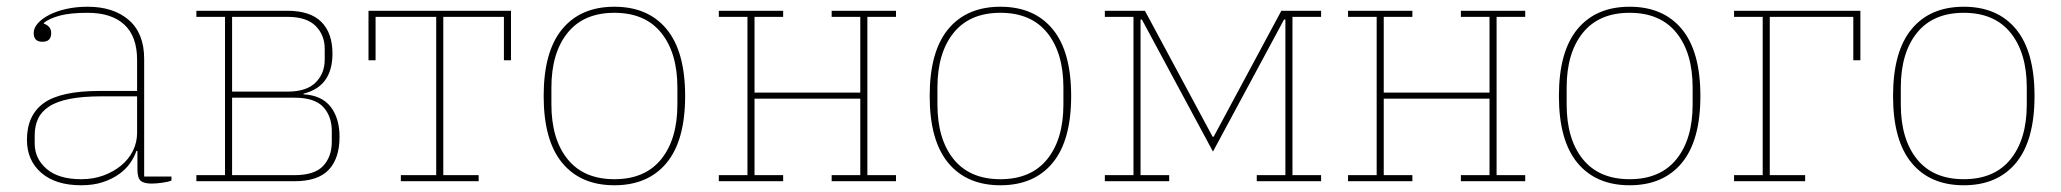

<svg xmlns="http://www.w3.org/2000/svg" viewBox="-20 -538 6120 570"><path d="M221 12Q145 12 102.5 -25Q60 -62 60 -123Q60 -196 110 -232Q160 -268 276 -268H387V-360Q387 -430 349 -465Q311 -500 240 -500Q188 -500 157 -491.5Q126 -483 110 -470V-468Q132 -460 132 -440Q132 -414 106 -414Q80 -414 80 -440Q80 -455 92.5 -469Q105 -483 126.5 -494Q148 -505 177 -511.5Q206 -518 240 -518Q317 -518 362.5 -478.5Q408 -439 408 -363V-14H489V-2Q480 2 461.5 4.5Q443 7 430 7Q407 7 397.5 -1.5Q388 -10 388 -35V-90H385Q379 -72 366.5 -54Q354 -36 334 -21.5Q314 -7 286 2.5Q258 12 221 12ZM221 -6Q257 -6 287 -17Q317 -28 339.5 -46.5Q362 -65 374.5 -90Q387 -115 387 -144V-252H282Q226 -252 187.5 -244.5Q149 -237 126 -222Q103 -207 93 -185.5Q83 -164 83 -136V-112Q83 -67 118.5 -36.5Q154 -6 221 -6Z M563 -18H648V-488H563V-506H833Q901 -506 934 -473Q967 -440 967 -379Q967 -281 881 -260V-258Q935 -255 961.5 -221Q988 -187 988 -132Q988 -68 956 -34Q924 0 854 0H563ZM854 -18Q914 -18 939.5 -45.5Q965 -73 965 -117V-149Q965 -193 939.5 -220.5Q914 -248 854 -248H669V-18ZM833 -266Q890 -266 917 -293Q944 -320 944 -361V-393Q944 -434 917 -461Q890 -488 833 -488H669V-266Z M1170 -18H1275V-488H1095V-359H1074V-506H1497V-359H1476V-488H1296V-18H1401V0H1170Z M1804 -6Q1895 -6 1943 -65.5Q1991 -125 1991 -228V-278Q1991 -381 1943 -440.5Q1895 -500 1804 -500Q1713 -500 1665 -440.5Q1617 -381 1617 -278V-228Q1617 -125 1665 -65.5Q1713 -6 1804 -6ZM1804 12Q1704 12 1649 -54.5Q1594 -121 1594 -253Q1594 -385 1649 -451.5Q1704 -518 1804 -518Q1904 -518 1959 -451.5Q2014 -385 2014 -253Q2014 -121 1959 -54.5Q1904 12 1804 12Z M2114 -18H2199V-488H2114V-506H2305V-488H2220V-263H2534V-488H2449V-506H2640V-488H2555V-18H2640V0H2449V-18H2534V-245H2220V-18H2305V0H2114Z M2950 -6Q3041 -6 3089 -65.5Q3137 -125 3137 -228V-278Q3137 -381 3089 -440.5Q3041 -500 2950 -500Q2859 -500 2811 -440.5Q2763 -381 2763 -278V-228Q2763 -125 2811 -65.5Q2859 -6 2950 -6ZM2950 12Q2850 12 2795 -54.5Q2740 -121 2740 -253Q2740 -385 2795 -451.5Q2850 -518 2950 -518Q3050 -518 3105 -451.5Q3160 -385 3160 -253Q3160 -121 3105 -54.5Q3050 12 2950 12Z M3260 -18H3345V-488H3260V-506H3379L3580 -132H3583L3784 -506H3902V-488H3817V-18H3902V0H3711V-18H3796V-480H3792L3581 -88L3370 -480H3366V-18H3451V0H3260Z M3982 -18H4067V-488H3982V-506H4173V-488H4088V-263H4402V-488H4317V-506H4508V-488H4423V-18H4508V0H4317V-18H4402V-245H4088V-18H4173V0H3982Z M4818 -6Q4909 -6 4957 -65.5Q5005 -125 5005 -228V-278Q5005 -381 4957 -440.5Q4909 -500 4818 -500Q4727 -500 4679 -440.5Q4631 -381 4631 -278V-228Q4631 -125 4679 -65.5Q4727 -6 4818 -6ZM4818 12Q4718 12 4663 -54.5Q4608 -121 4608 -253Q4608 -385 4663 -451.5Q4718 -518 4818 -518Q4918 -518 4973 -451.5Q5028 -385 5028 -253Q5028 -121 4973 -54.5Q4918 12 4818 12Z M5128 -18H5213V-488H5128V-506H5503V-359H5482V-488H5234V-18H5339V0H5128Z M5810 -6Q5901 -6 5949 -65.5Q5997 -125 5997 -228V-278Q5997 -381 5949 -440.5Q5901 -500 5810 -500Q5719 -500 5671 -440.5Q5623 -381 5623 -278V-228Q5623 -125 5671 -65.5Q5719 -6 5810 -6ZM5810 12Q5710 12 5655 -54.5Q5600 -121 5600 -253Q5600 -385 5655 -451.5Q5710 -518 5810 -518Q5910 -518 5965 -451.5Q6020 -385 6020 -253Q6020 -121 5965 -54.5Q5910 12 5810 12Z"/></svg>

Font: IBM Plex Serif Thin
Style: Regular
Weight: 100
Designer: Mike Abbink, Paul van der Laan, Pieter van Rosmalen
Foundry: Bold Monday
Version: Version 3.001